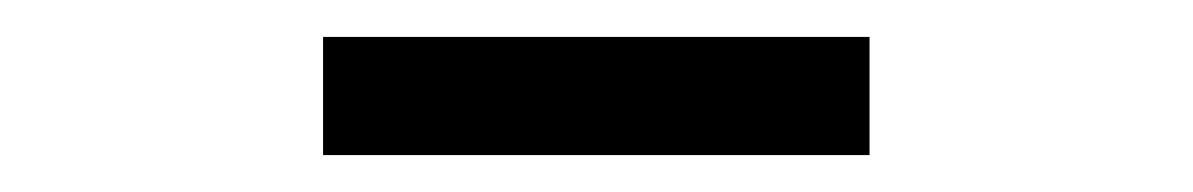

<svg xmlns="http://www.w3.org/2000/svg" viewBox="-20 -755 646 104"><path d="M155 -735H451V-671H155Z"/></svg>

Font: 思源黑体R
Style: Regular
Weight: 400
Designer: Ryoko NISHIZUKA  (kana & ideographs); Paul D. Hunt (Latin, Greek & Cyrillic); Wenlong ZHANG  (bopomofo); Sandoll Communi
Foundry: Adobe Systems Incorporated
Version: Version 1.00 June 24, 2014, initial release